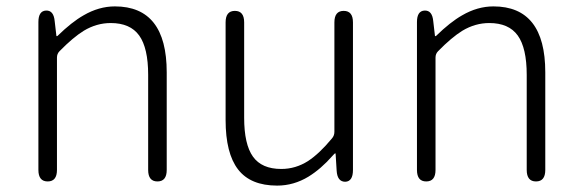

<svg xmlns="http://www.w3.org/2000/svg" viewBox="-20 -567 1816 600"><path d="M129 0Q100 0 100 -36V-498Q100 -533 124 -534Q148 -535 151 -500L156 -457Q156 -452 160 -455Q204 -498 241 -519Q289 -547 339 -547Q501 -547 501 -341V-36Q501 0 472 0Q443 0 443 -36V-333Q443 -417 415 -456Q387 -495 326 -495Q282 -495 242 -471Q208 -450 166 -407Q158 -399 158 -387V-36Q158 0 129 0Z M846 13Q763 13 724 -37.5Q685 -88 685 -192V-497Q685 -533 714 -533Q743 -533 743 -497V-199Q743 -116 770.5 -77.5Q798 -39 859 -39Q904 -39 943 -64Q978 -87 1017 -134Q1025 -143 1025 -155V-497Q1025 -533 1054 -533Q1083 -533 1083 -497V-36Q1083 0 1059 1Q1034 1 1032 -34L1029 -83Q1029 -88 1027.5 -88Q1026 -88 1019 -80Q983 -39 944 -15Q898 13 846 13Z M1312 0Q1283 0 1283 -36V-498Q1283 -533 1307 -534Q1331 -535 1334 -500L1339 -457Q1339 -452 1343 -455Q1387 -498 1424 -519Q1472 -547 1522 -547Q1684 -547 1684 -341V-36Q1684 0 1655 0Q1626 0 1626 -36V-333Q1626 -417 1598 -456Q1570 -495 1509 -495Q1465 -495 1425 -471Q1391 -450 1349 -407Q1341 -399 1341 -387V-36Q1341 0 1312 0Z"/></svg>

Font: Resource Han Rounded JP Light
Style: Regular
Weight: 300
Designer: Cyano Hao (round all glyphs); Ryoko NISHIZUKA 西塚涼子 (kana, bopomofo & ideographs); Paul D. Hunt (Latin, Greek & Cyrillic)
Foundry: Cyano Hao
Version: 0.990